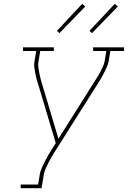

<svg xmlns="http://www.w3.org/2000/svg" viewBox="-20 -982 667 1002"><path d="M88 0V-19H179L188 -74Q191 -90 198.5 -106.5Q206 -123 214 -139Q222 -155 231 -171Q240 -187 250 -202L271 -235L179 -543Q174 -557 170.5 -571.5Q167 -586 164 -601Q161 -616 159 -631Q157 -646 160 -662L169 -716H100V-735H261V-716H190L181 -662Q178 -647 180 -632.5Q182 -618 184.5 -604Q187 -590 190.5 -576Q194 -562 198 -549L285 -258L471 -553Q479 -566 487.5 -579Q496 -592 503 -605.5Q510 -619 516.5 -633Q523 -647 526 -662L535 -716H466V-735H627V-716H556L547 -662Q544 -646 537 -631Q530 -616 522.5 -601Q515 -586 506.5 -571.5Q498 -557 489 -543L267 -192Q258 -178 249.5 -163.5Q241 -149 233.5 -134Q226 -119 219 -104Q212 -89 209 -74L197 0ZM460 -809 447 -821 579 -962 595 -948ZM290 -809 277 -821 409 -962 425 -948Z"/></svg>

Font: Iosevka Curly Slab ThExObl
Style: Regular
Weight: 100
Width: 7
Italic angle: -9°
Monospace: yes
Designer: Belleve Invis
Foundry: Belleve Invis
Version: Version 11.1.0; ttfautohint (v1.8.3)